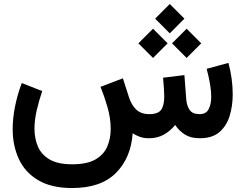

<svg xmlns="http://www.w3.org/2000/svg" viewBox="-20 -697 1237 968"><path d="M835.9 -676.8 909.7 -603 835.9 -528.8 762.2 -603ZM920.9 -552.2 994.6 -478.5 920.9 -404.8 847.2 -478.5ZM751.5 -552.2 825.2 -478.5 751.5 -404.8 677.7 -478.5ZM731.4 0Q705.1 0 684.8 -7.3Q664.6 -14.6 648.9 -24.9Q640.1 99.6 564.2 175.3Q488.3 251 343.8 251Q238.8 251 172.4 211.4Q106 171.9 75 104.5Q43.9 37.1 43.9 -45.9Q43.9 -101.6 55.9 -160.9Q67.9 -220.2 89.8 -278.3L192.9 -237.8Q176.3 -189 165 -140.4Q153.8 -91.8 153.8 -48.3Q153.8 1 171.1 41.7Q188.5 82.5 230 106.9Q271.5 131.3 343.8 131.3Q418.5 131.3 460.7 107.2Q502.9 83 520.5 42.5Q538.1 2 538.1 -46.9Q538.1 -101.6 521.7 -157.7Q505.4 -213.9 486.8 -259.3L599.6 -302.2L630.9 -204.6Q643.1 -167.5 667 -144.5Q690.9 -121.6 732.4 -121.6Q777.3 -121.6 792.7 -143.8Q808.1 -166 808.1 -212.4Q808.1 -223.6 806.4 -250.2Q804.7 -276.9 802.2 -305.2L909.7 -318.4L918.9 -197.8Q921.4 -164.1 936 -142.8Q950.7 -121.6 986.3 -121.6Q1019.5 -121.6 1032.2 -147.2Q1044.9 -172.9 1044.9 -208.5Q1044.9 -234.9 1040.5 -262.7Q1036.1 -290.5 1030.8 -314Q1025.4 -337.4 1022 -350.1L1131.8 -379.9Q1141.6 -343.8 1147.5 -302.7Q1153.3 -261.7 1153.3 -221.2Q1153.3 -163.6 1137.9 -113Q1122.6 -62.5 1086.4 -31.2Q1050.3 0 987.3 0Q941.9 0 912.4 -18.6Q882.8 -37.1 863.3 -66.9Q837.4 -35.6 805.2 -17.8Q772.9 0 731.4 0Z"/></svg>

Font: Vazirmatn UI SemiBold
Style: Regular
Weight: 600
Designer: Saber Rastikerdar
Foundry: Saber Rastikerdar
Version: Version 33.003